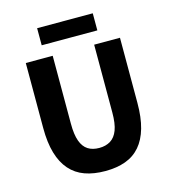

<svg xmlns="http://www.w3.org/2000/svg" viewBox="-120 -911 905 1020"><g transform="rotate(-15 332.5 -401.5)"><path d="M334 12Q270 12 221.5 -5.5Q173 -23 140 -60.5Q107 -98 90 -156Q73 -214 73 -294V-652H221V-279Q221 -218 234 -182.5Q247 -147 272 -131Q297 -115 334 -115Q370 -115 396 -131Q422 -147 435.5 -182.5Q449 -218 449 -279V-652H591V-294Q591 -214 574.5 -156Q558 -98 525.5 -60.5Q493 -23 445 -5.5Q397 12 334 12ZM179 -721V-815H485V-721Z"/></g></svg>

Font: Source Sans 3
Style: Bold
Weight: 700
Designer: Paul D. Hunt
Foundry: Adobe
Version: Version 3.052;hotconv 1.1.0;makeotfexe 2.6.0